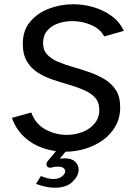

<svg xmlns="http://www.w3.org/2000/svg" viewBox="-20 -700 649 901"><path d="M285 12Q232 12 182 -5Q132 -22 93.5 -57.5Q55 -93 36 -147L127 -172Q146 -118 193.5 -92.5Q241 -67 293 -67Q332 -67 367 -80.5Q402 -94 424 -120.5Q446 -147 446 -184Q446 -220 426.5 -241.5Q407 -263 375 -277Q343 -291 305 -302Q267 -313 228.5 -326Q190 -339 158 -359Q126 -379 106.5 -411.5Q87 -444 87 -495Q87 -557 121.5 -598Q156 -639 210 -659.5Q264 -680 324 -680Q373 -680 420 -666Q467 -652 504.5 -624.5Q542 -597 561 -555L469 -529Q451 -564 408.5 -582.5Q366 -601 320 -601Q284 -601 252.5 -590Q221 -579 201.5 -556Q182 -533 182 -498Q182 -465 201.5 -444Q221 -423 253.5 -409.5Q286 -396 324.5 -385Q363 -374 401.5 -360.5Q440 -347 472.5 -327Q505 -307 524.5 -276Q544 -245 544 -197Q544 -147 522 -108Q500 -69 463 -42.5Q426 -16 380 -2Q334 12 285 12ZM236 181Q199 181 149 163L172 126Q189 133 203 136.5Q217 140 229 140Q256 140 271 128Q286 116 286 104Q286 95 278 88.5Q270 82 251 82Q236 82 229 84.5Q222 87 216 87Q198 87 198 70Q198 64 203 57L271 -25L301 -4L260 45Q267 44 272.5 43.5Q278 43 284 43Q317 43 333 59Q349 75 349 96Q349 125 320.5 153Q292 181 236 181Z"/></svg>

Font: Atkinson Hyperlegible
Style: Italic
Weight: 400
Italic angle: -12°
Designer: Elliott Scott, Megan Eiswerth, Linus Boman, Theodore Petrosky
Foundry: Braille Institute
Version: Version 1.006; ttfautohint (v1.8.3)